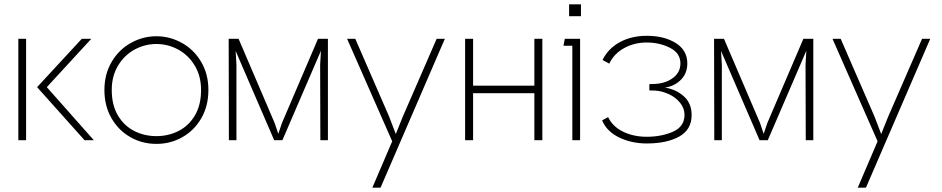

<svg xmlns="http://www.w3.org/2000/svg" viewBox="-20 -650 4365 890"><path d="M101 -470V0H65V-470ZM359 -470H403L197 -246L415 0H372L152 -246Z M498 -233Q498 -163 526.5 -115Q555 -67 602 -43Q649 -19 705 -19Q761 -19 808 -43Q855 -67 883.5 -115Q912 -163 912 -233Q912 -297 883 -345.5Q854 -394 806.5 -420Q759 -446 705 -446Q651 -446 603.5 -420Q556 -394 527 -345.5Q498 -297 498 -233ZM464 -233Q464 -307 498 -364Q532 -421 587.5 -451.5Q643 -482 705 -482Q767 -482 822.5 -451.5Q878 -421 912 -364Q946 -307 946 -233Q946 -159 913.5 -102.5Q881 -46 826 -14.5Q771 17 705 17Q639 17 584 -14.5Q529 -46 496.5 -102.5Q464 -159 464 -233Z M1086 -470 1253 -80 1275 -15H1265L1287 -80L1454 -470H1500V0H1465L1464 -350L1469 -438L1479 -441L1289 0H1251L1061 -440L1071 -437L1076 -350V0H1041L1040 -470Z M1744 220H1706L1798 5L1589 -470H1627L1784 -109L1821 -12H1808L1847 -109L2004 -470H2042Z M2494 0H2457V-218H2173V0H2136V-470H2173V-253H2457V-470H2494Z M2673 -630V-575H2618V-630ZM2669 0H2633V-438H2592L2598 -470H2669Z M2978 15Q3071 15 3128.5 -17Q3186 -49 3186 -117Q3186 -171 3150 -203.5Q3114 -236 3062 -244Q3106 -250 3136 -280Q3166 -310 3166 -356Q3166 -417 3112.5 -450.5Q3059 -484 2978 -484Q2907 -484 2853 -454.5Q2799 -425 2773 -372L2804 -355Q2827 -402 2874 -427.5Q2921 -453 2978 -453Q3037 -453 3085.5 -428.5Q3134 -404 3134 -356Q3134 -315 3100.5 -289.5Q3067 -264 3018 -261Q3007 -260 2990 -260V-231Q3007 -231 3018 -230Q3049 -228 3080.5 -213.5Q3112 -199 3132.5 -173.5Q3153 -148 3153 -118Q3153 -63 3099.5 -39.5Q3046 -16 2978 -16Q2917 -16 2868.5 -39.5Q2820 -63 2799 -107L2771 -92Q2793 -40 2850.5 -12.5Q2908 15 2978 15Z M3336 -470 3503 -80 3525 -15H3515L3537 -80L3704 -470H3750V0H3715L3714 -350L3719 -438L3729 -441L3539 0H3501L3311 -440L3321 -437L3326 -350V0H3291L3290 -470Z M3994 220H3956L4048 5L3839 -470H3877L4034 -109L4071 -12H4058L4097 -109L4254 -470H4292Z"/></svg>

Font: Kreadon
Style: Regular
Weight: 400
Designer: kohakuno
Foundry: StudioGnu
Version: Version 1.000;Glyphs 3.1.2 (3151)